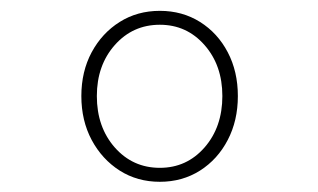

<svg xmlns="http://www.w3.org/2000/svg" viewBox="-20 -748 602 363"><path d="M282.2 -404.3Q239.7 -404.3 206.3 -425.5Q172.9 -446.8 153.3 -483.4Q133.8 -520 133.8 -566.4Q133.8 -612.8 153.3 -649.2Q172.9 -685.5 206.3 -706.5Q239.7 -727.5 282.2 -727.5Q324.7 -727.5 358.2 -706.5Q391.6 -685.5 410.6 -649.2Q429.7 -612.8 429.7 -566.4Q429.7 -520 410.6 -483.4Q391.6 -446.8 358.2 -425.5Q324.7 -404.3 282.2 -404.3ZM282.2 -430.7Q333 -430.7 366.7 -469.2Q400.4 -507.8 400.4 -566.4Q400.4 -624.5 366.7 -662.8Q333 -701.2 282.2 -701.2Q231 -701.2 197 -662.8Q163.1 -624.5 163.1 -566.4Q163.1 -507.8 197 -469.2Q231 -430.7 282.2 -430.7Z"/></svg>

Font: Reddit Mono ExtraLight
Style: Regular
Weight: 250
Monospace: yes
Designer: Stephen Hutchings
Foundry: Reddit
Version: Version 1.014